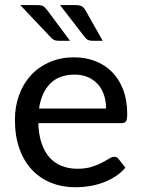

<svg xmlns="http://www.w3.org/2000/svg" viewBox="-20 -746 569 772"><path d="M40 0ZM278.5 -515.5Q324.5 -515.5 363.5 -500.2Q402.5 -485 431 -456Q459.5 -427 475.5 -384.8Q491.5 -342.5 491.5 -288Q491.5 -266 486.8 -258.5Q482 -251 469 -251H134Q135.5 -204.5 147.2 -170Q159 -135.5 179.2 -112.8Q199.5 -90 228 -78.8Q256.5 -67.5 291.5 -67.5Q324.5 -67.5 348.2 -75Q372 -82.5 389.2 -91.5Q406.5 -100.5 418.5 -108Q430.5 -115.5 439.5 -115.5Q451.5 -115.5 457 -106.5L484 -72Q466.5 -51 443.5 -36.2Q420.5 -21.5 394 -11.8Q367.5 -2 339.2 2.5Q311 7 283.5 7Q231 7 186.2 -10.8Q141.5 -28.5 109 -62.8Q76.5 -97 58.2 -147.8Q40 -198.5 40 -264.5Q40 -317.5 56.5 -363.2Q73 -409 103.8 -442.8Q134.5 -476.5 178.8 -496Q223 -515.5 278.5 -515.5ZM280 -446Q217.5 -446 181.8 -409.8Q146 -373.5 137 -309.5H406.5Q406.5 -339.5 398 -364.5Q389.5 -389.5 373.2 -407.5Q357 -425.5 333.5 -435.8Q310 -446 280 -446ZM284 -725.5Q301 -725.5 309.8 -720Q318.5 -714.5 324.5 -703L393 -582H353.5Q342 -582 334.8 -585Q327.5 -588 321 -596.5L221.5 -725.5ZM131 -725.5Q148 -725.5 155.8 -719.8Q163.5 -714 171.5 -703L261.5 -582H216Q205 -582 197.8 -585.2Q190.5 -588.5 183.5 -596.5L61.5 -725.5Z"/></svg>

Font: Lato Medium
Style: Regular
Weight: 500
Designer: Lukasz Dziedzic
Foundry: tyPoland Lukasz Dziedzic
Version: Version 2.006; 2014-01-15